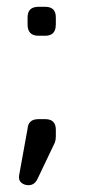

<svg xmlns="http://www.w3.org/2000/svg" viewBox="-20 -435 261 564"><path d="M93 -330Q61 -330 61 -363V-384Q61 -415 93 -415H113Q144 -415 144 -384V-363Q144 -330 113 -330ZM64 109Q51 109 42.5 101.5Q34 94 36 81L61 -57Q63 -85 93 -85H113Q144 -85 144 -54V-33Q144 -24 141 -16L90 91Q81 109 64 109Z"/></svg>

Font: Jura Medium
Style: Regular
Weight: 500
Designer: Daniel Johnson, Alexei Vanyashin
Foundry: Daniel Johnson
Version: Version 5.103